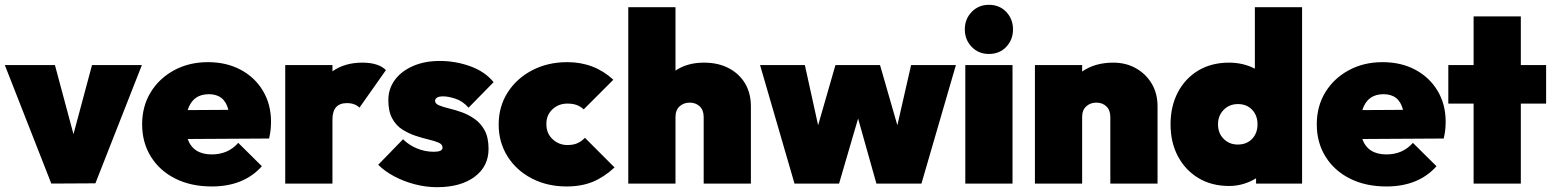

<svg xmlns="http://www.w3.org/2000/svg" viewBox="-23 -762 6445 797"><path d="M190 0 -3 -492H205L282 -205L359 -492H566L373 -1Z M856 12Q770 12 705 -20.5Q640 -53 603.5 -111.5Q567 -170 567 -246Q567 -321 602.5 -379Q638 -437 700 -470.5Q762 -504 840 -504Q917 -504 976 -472.5Q1035 -441 1068.5 -385Q1102 -329 1102 -257Q1102 -242 1100.5 -225.5Q1099 -209 1094 -187L756 -185Q779 -121 856 -121Q924 -121 966 -169L1064 -72Q989 12 856 12ZM844 -371Q777 -371 756 -305L925 -306Q909 -371 844 -371Z M1161 0V-492H1357V-466Q1408 -502 1481 -502Q1548 -502 1579 -471L1469 -315Q1462 -323 1448.5 -328.5Q1435 -334 1417 -334Q1357 -334 1357 -266V0Z M1791 15Q1745 15 1699 3Q1653 -9 1613.5 -30Q1574 -51 1547 -78L1650 -184Q1674 -160 1707.5 -146Q1741 -132 1778 -132Q1814 -132 1814 -149Q1814 -163 1797.5 -170Q1781 -177 1755.5 -183Q1730 -189 1701.5 -198.5Q1673 -208 1647 -224.5Q1621 -241 1605 -270.5Q1589 -300 1589 -346Q1589 -393 1615.5 -429.5Q1642 -466 1690.5 -487.5Q1739 -509 1803 -509Q1868 -509 1929 -487Q1990 -465 2026 -421L1922 -315Q1897 -343 1867 -352.5Q1837 -362 1817 -362Q1798 -362 1790.5 -356.5Q1783 -351 1783 -343Q1783 -332 1799 -325Q1815 -318 1840.5 -312Q1866 -306 1894 -296Q1922 -286 1947.5 -268Q1973 -250 1989 -220.5Q2005 -191 2005 -144Q2005 -71 1947 -28Q1889 15 1791 15Z M2329 12Q2249 12 2185 -21Q2121 -54 2084 -112.5Q2047 -171 2047 -245Q2047 -320 2084.5 -378.5Q2122 -437 2186.5 -470.5Q2251 -504 2332 -504Q2444 -504 2523 -431L2400 -308Q2387 -320 2371 -326Q2355 -332 2332 -332Q2296 -332 2270.5 -308.5Q2245 -285 2245 -247Q2245 -208 2271 -184Q2297 -160 2332 -160Q2358 -160 2375 -168Q2392 -176 2405 -190L2528 -67Q2485 -27 2438 -7.5Q2391 12 2329 12Z M2585 0V-732H2781V-469Q2830 -502 2899 -502Q2959 -502 3003 -478.5Q3047 -455 3070.5 -414.5Q3094 -374 3094 -321V0H2898V-276Q2898 -305 2881.5 -320.5Q2865 -336 2840 -336Q2815 -336 2798 -320.5Q2781 -305 2781 -276V0Z M3275 0 3132 -492H3318L3373 -242L3445 -492H3630L3702 -242L3759 -492H3945L3802 0H3615L3539 -270L3460 0Z M4082 -538Q4039 -538 4010.5 -567.5Q3982 -597 3982 -640Q3982 -683 4010.5 -712.5Q4039 -742 4082 -742Q4126 -742 4154 -712.5Q4182 -683 4182 -640Q4182 -597 4154 -567.5Q4126 -538 4082 -538ZM3984 0V-492H4180V0Z M4273 0V-492H4469V-465Q4522 -502 4598 -502Q4651 -502 4692.5 -478.5Q4734 -455 4758 -414.5Q4782 -374 4782 -321V0H4586V-276Q4586 -305 4569.5 -320.5Q4553 -336 4528 -336Q4503 -336 4486 -320.5Q4469 -305 4469 -276V0Z M5079 10Q5006 10 4951.5 -23Q4897 -56 4866.5 -113.5Q4836 -171 4836 -246Q4836 -321 4866.5 -379Q4897 -437 4951.5 -469.5Q5006 -502 5079 -502Q5137 -502 5186 -477V-732H5382V0H5191V-22Q5167 -7 5138.5 1.5Q5110 10 5079 10ZM5115 -162Q5152 -162 5174.5 -185.5Q5197 -209 5197 -246Q5197 -283 5174.5 -306.5Q5152 -330 5116 -330Q5080 -330 5056.5 -306Q5033 -282 5033 -246Q5033 -209 5056.5 -185.5Q5080 -162 5115 -162Z M5732 12Q5646 12 5581 -20.5Q5516 -53 5479.5 -111.5Q5443 -170 5443 -246Q5443 -321 5478.5 -379Q5514 -437 5576 -470.5Q5638 -504 5716 -504Q5793 -504 5852 -472.5Q5911 -441 5944.5 -385Q5978 -329 5978 -257Q5978 -242 5976.5 -225.5Q5975 -209 5970 -187L5632 -185Q5655 -121 5732 -121Q5800 -121 5842 -169L5940 -72Q5865 12 5732 12ZM5720 -371Q5653 -371 5632 -305L5801 -306Q5785 -371 5720 -371Z M6094 0V-332H5989V-492H6094V-694H6290V-492H6395V-332H6290V0Z"/></svg>

Font: Outfit Black
Style: Regular
Weight: 900
Designer: Rodrigo Fuenzalida
Foundry: fragTYPE
Version: Version 1.100; ttfautohint (v1.8.4.7-5d5b)